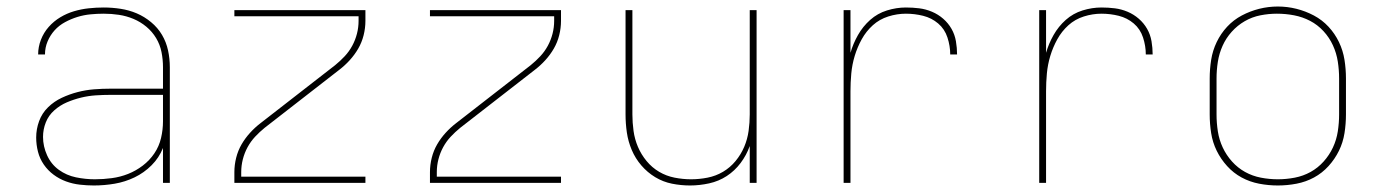

<svg xmlns="http://www.w3.org/2000/svg" viewBox="-20 -561 4240 589"><path d="M268 8Q247 8 225 5.5Q203 3 182.5 -4.5Q162 -12 144.5 -25Q127 -38 114.5 -56Q102 -74 96.5 -95.5Q91 -117 91 -139Q91 -165 100 -189.5Q109 -214 127.5 -232Q146 -250 169.5 -261Q193 -272 218 -278.5Q243 -285 268.5 -287Q294 -289 320 -289H480V-355Q480 -378 475.5 -401Q471 -424 459 -444Q447 -464 429 -479Q411 -494 389.5 -503Q368 -512 345 -515.5Q322 -519 298 -519Q278 -519 257.5 -517Q237 -515 217.5 -509Q198 -503 179.5 -493Q161 -483 147.5 -468Q134 -453 126 -434Q118 -415 118 -394H97Q97 -417 105.5 -439Q114 -461 129.5 -478.5Q145 -496 165 -508Q185 -520 207 -526.5Q229 -533 252 -535.5Q275 -538 298 -538Q324 -538 350 -534Q376 -530 399.5 -520Q423 -510 443.5 -493Q464 -476 477 -454Q490 -432 495.5 -406.5Q501 -381 501 -355V0H480V-107Q468 -77 445 -54Q422 -31 393 -17Q364 -3 332 2.5Q300 8 268 8ZM271 -11Q297 -11 323 -14.5Q349 -18 373 -27.5Q397 -37 418 -53Q439 -69 453.5 -90.5Q468 -112 474 -137.5Q480 -163 480 -189V-270H320Q297 -270 274 -268.5Q251 -267 228.5 -261.5Q206 -256 185 -247Q164 -238 146.5 -222.5Q129 -207 120.5 -185.5Q112 -164 112 -141Q112 -112 124.5 -84.5Q137 -57 160.5 -40Q184 -23 213 -17Q242 -11 271 -11Z M699 0V-33Q699 -55 704.5 -77Q710 -99 721 -118Q732 -137 747 -153.5Q762 -170 779 -183L1008 -361Q1024 -374 1037.5 -388.5Q1051 -403 1060.5 -420.5Q1070 -438 1075 -457.5Q1080 -477 1080 -497V-511H699V-530H1101V-497Q1101 -475 1095.5 -453Q1090 -431 1079 -412Q1068 -393 1053 -376.5Q1038 -360 1021 -347L792 -169Q776 -156 762.5 -141.5Q749 -127 739.5 -109.5Q730 -92 725 -72.5Q720 -53 720 -33V-19H1101V0Z M1299 0V-33Q1299 -55 1304.5 -77Q1310 -99 1321 -118Q1332 -137 1347 -153.5Q1362 -170 1379 -183L1608 -361Q1624 -374 1637.5 -388.5Q1651 -403 1660.5 -420.5Q1670 -438 1675 -457.5Q1680 -477 1680 -497V-511H1299V-530H1701V-497Q1701 -475 1695.5 -453Q1690 -431 1679 -412Q1668 -393 1653 -376.5Q1638 -360 1621 -347L1392 -169Q1376 -156 1362.5 -141.5Q1349 -127 1339.5 -109.5Q1330 -92 1325 -72.5Q1320 -53 1320 -33V-19H1701V0Z M2097 8Q2069 8 2041.5 2.5Q2014 -3 1990 -17.5Q1966 -32 1947.5 -53.5Q1929 -75 1918 -101Q1907 -127 1903 -154.5Q1899 -182 1899 -210V-530H1920V-210Q1920 -185 1923.5 -159.5Q1927 -134 1937 -110.5Q1947 -87 1963.5 -67Q1980 -47 2002 -34Q2024 -21 2049.5 -16Q2075 -11 2100 -11Q2125 -11 2150.5 -16Q2176 -21 2198 -34Q2220 -47 2236.5 -67Q2253 -87 2263 -110.5Q2273 -134 2276.5 -159.5Q2280 -185 2280 -210V-530H2301V0H2280V-113Q2270 -85 2252 -61Q2234 -37 2209.5 -21Q2185 -5 2155.5 1.5Q2126 8 2097 8Z M2568 0V-530H2589V-399Q2597 -427 2612 -453.5Q2627 -480 2649.5 -500Q2672 -520 2701 -529Q2730 -538 2759 -538Q2780 -538 2800 -535.5Q2820 -533 2839 -525Q2858 -517 2873.5 -503.5Q2889 -490 2899 -472.5Q2909 -455 2912.5 -434.5Q2916 -414 2916 -394H2895Q2895 -420 2886.5 -446Q2878 -472 2858 -489Q2838 -506 2812 -512.5Q2786 -519 2759 -519Q2732 -519 2705 -510.5Q2678 -502 2657.5 -483.5Q2637 -465 2623.5 -440.5Q2610 -416 2602 -389.5Q2594 -363 2591.5 -335.5Q2589 -308 2589 -281V0Z M3168 0V-530H3189V-399Q3197 -427 3212 -453.5Q3227 -480 3249.5 -500Q3272 -520 3301 -529Q3330 -538 3359 -538Q3380 -538 3400 -535.5Q3420 -533 3439 -525Q3458 -517 3473.5 -503.5Q3489 -490 3499 -472.5Q3509 -455 3512.5 -434.5Q3516 -414 3516 -394H3495Q3495 -420 3486.5 -446Q3478 -472 3458 -489Q3438 -506 3412 -512.5Q3386 -519 3359 -519Q3332 -519 3305 -510.5Q3278 -502 3257.5 -483.5Q3237 -465 3223.5 -440.5Q3210 -416 3202 -389.5Q3194 -363 3191.5 -335.5Q3189 -308 3189 -281V0Z M3900 8Q3871 8 3842.5 2.5Q3814 -3 3789 -16.5Q3764 -30 3744.5 -51.5Q3725 -73 3712.5 -98.5Q3700 -124 3695.5 -152.5Q3691 -181 3691 -210V-320Q3691 -349 3695.5 -377.5Q3700 -406 3712.5 -432Q3725 -458 3744.5 -479Q3764 -500 3789.5 -513.5Q3815 -527 3843 -534Q3871 -541 3900 -541Q3929 -541 3957 -534Q3985 -527 4010.5 -513.5Q4036 -500 4055.5 -479Q4075 -458 4087.5 -432Q4100 -406 4104.5 -377.5Q4109 -349 4109 -320V-210Q4109 -181 4104.5 -152.5Q4100 -124 4087.5 -98.5Q4075 -73 4055.5 -51.5Q4036 -30 4011 -16.5Q3986 -3 3957.5 2.5Q3929 8 3900 8ZM3900 -11Q3926 -11 3952 -16Q3978 -21 4000.5 -33.5Q4023 -46 4040.5 -65.5Q4058 -85 4069 -108.5Q4080 -132 4084 -158Q4088 -184 4088 -210V-320Q4088 -346 4084 -372Q4080 -398 4069 -422Q4058 -446 4040 -465.5Q4022 -485 3999 -497Q3976 -509 3950 -514Q3924 -519 3897 -519Q3872 -519 3846.5 -514Q3821 -509 3798.5 -496Q3776 -483 3758.5 -463.5Q3741 -444 3730.5 -420.5Q3720 -397 3716 -371.5Q3712 -346 3712 -320V-210Q3712 -184 3716 -158Q3720 -132 3731 -108.5Q3742 -85 3759.5 -65.5Q3777 -46 3799.5 -33.5Q3822 -21 3848 -16Q3874 -11 3900 -11Z"/></svg>

Font: Iosevka Curly Thin Extended
Style: Regular
Weight: 100
Width: 7
Monospace: yes
Designer: Belleve Invis
Foundry: Belleve Invis
Version: Version 11.1.0; ttfautohint (v1.8.3)